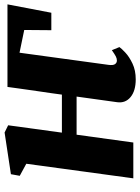

<svg xmlns="http://www.w3.org/2000/svg" viewBox="92 -692 611 836"><g transform="rotate(-90 398.0 -274.5)"><path d="M403.5 -311Q406.5 -334.5 410 -358.2Q413.5 -382 417 -405.8Q420.5 -429.5 423.8 -453.2Q427 -477 430.5 -500.5Q434 -524 437 -548H796.5L760 -357H684L685 -475L586 -495.5L533 -107.5Q530.5 -88 536.2 -79.8Q542 -71.5 552 -71.5Q560.5 -71.5 569.5 -76Q578.5 -80.5 597 -93.5L610.5 -60.5Q604.5 -51.5 586.2 -34.5Q568 -17.5 538.5 -3.5Q509 10.5 470 10.5Q420 10.5 392.8 -12Q365.5 -34.5 370.5 -70.5L395 -247H229L195 0H39L102.5 -466L50 -494.5L57 -533L238.5 -560.5L270 -545L238 -311Z"/></g></svg>

Font: Merriweather 36pt Black
Style: Italic
Weight: 900
Italic angle: -7.8°
Version: Version 2.101